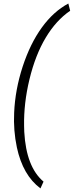

<svg xmlns="http://www.w3.org/2000/svg" viewBox="-20 -817 410 1066"><path d="M359.4 -797.4 369.6 -757.3Q291.5 -704.1 233.9 -607.9Q176.3 -511.7 143.8 -377.4Q111.3 -243.2 113.8 -117.2L114.7 -85Q125.5 110.4 221.7 191.4L204.6 229Q106.9 156.2 73.7 1.5Q53.7 -92.8 58.6 -191.4Q64 -318.8 105.7 -446.8Q147.5 -574.7 212.2 -664.1Q276.9 -753.4 359.4 -797.4Z"/></svg>

Font: Roboto Light
Style: Italic
Weight: 300
Italic angle: -12°
Designer: Google
Version: Version 2.134; 2016; ttfautohint (v1.6)